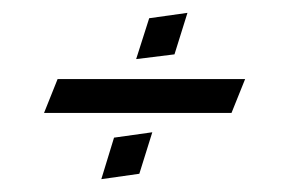

<svg xmlns="http://www.w3.org/2000/svg" viewBox="-20 -408 447 296"><path d="M269 -388.2 210 -379.9 189.9 -316.9 249 -324.2ZM47.9 -233.9H336.9L357.9 -286.1H68.8ZM214.8 -204.1 155.8 -195.8 136.2 -131.8 194.8 -140.1Z"/></svg>

Font: Comic Neue Angular
Style: Italic
Weight: 400
Italic angle: -12°
Designer: Craig Rozynski
Foundry: Craig Rozynski
Version: Version 2.003